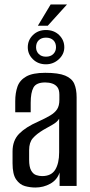

<svg xmlns="http://www.w3.org/2000/svg" viewBox="-20 -830 402 857"><path d="M138 7Q114 7 91 0.5Q68 -6 52 -29Q36 -52 36 -101V-154Q36 -203 65.5 -233Q95 -263 150 -287Q183 -302 204 -314.5Q225 -327 235 -342.5Q245 -358 245 -384V-407Q245 -429 236.5 -440.5Q228 -452 213.5 -457Q199 -462 182 -462Q142 -462 129.5 -439.5Q117 -417 117 -371V-329H48V-378Q48 -415 58 -443.5Q68 -472 97 -488.5Q126 -505 182 -505Q241 -505 271 -492.5Q301 -480 311.5 -456Q322 -432 322 -396V0H246V-60Q235 -27 204.5 -10Q174 7 138 7ZM168 -44Q209 -44 226.5 -72.5Q244 -101 244 -150V-300Q235 -285 214.5 -273.5Q194 -262 173 -250Q143 -232 126.5 -213Q110 -194 110 -160V-117Q110 -85 119 -69Q128 -53 141.5 -48.5Q155 -44 168 -44ZM185 -543Q150 -543 127 -565.5Q104 -588 104 -619Q104 -651 127 -673.5Q150 -696 185 -696Q221 -696 244 -673.5Q267 -651 267 -619Q267 -588 242.5 -565.5Q218 -543 185 -543ZM185 -577Q206 -577 218 -589Q230 -601 230 -619Q230 -639 218 -650.5Q206 -662 185 -662Q165 -662 153 -650.5Q141 -639 141 -619Q141 -601 153 -589Q165 -577 185 -577ZM149 -715 206 -810H279L193 -715Z"/></svg>

Font: Alumni Sans Thin Medium
Style: Regular
Weight: 500
Version: Version 1.018